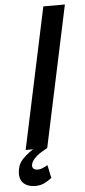

<svg xmlns="http://www.w3.org/2000/svg" viewBox="-82 -699 400 905"><g transform="rotate(-5 118.5 -247.0)"><path d="M17 0 159 -667H261L119 0ZM119 0Q119 0 108.5 5.5Q98 11 83.5 20.5Q69 30 56.5 43.5Q44 57 41 72Q39 84 46 90.5Q53 97 66 97Q81 97 97 88.5Q113 80 113 80L126 142Q111 154 91.5 163.5Q72 173 50 173Q8 173 -11.5 150Q-31 127 -21 82Q-16 60 0 42.5Q16 25 35 11.5Q54 -2 67.5 -9Q81 -16 81 -16Z"/></g></svg>

Font: Epunda Sans Medium
Style: Italic
Weight: 500
Italic angle: -12.0243°
Designer: Simon Atzbach
Foundry: typofactur
Version: Version 2.204; ttfautohint (v1.8.4.7-5d5b)